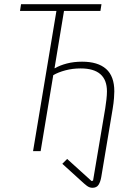

<svg xmlns="http://www.w3.org/2000/svg" viewBox="-20 -718 640 912"><path d="M419 174Q405 174 392.5 164.5Q380 155 363 139L276 60L299 37L415 142L422 140L480 -204Q483 -223 485.5 -245Q488 -267 488 -284Q488 -393 363 -393Q325 -393 291 -384Q257 -375 233 -361L173 0H137L248 -666H75L80 -698H462L457 -666H284L239 -394H241Q265 -408 298 -416.5Q331 -425 370 -425Q445 -425 484 -390.5Q523 -356 523 -284Q523 -274 521.5 -252Q520 -230 515 -200L461 123Q457 146 448 160Q439 174 419 174Z"/></svg>

Font: IBM Plex Mono ExtraLight
Style: Italic
Weight: 200
Italic angle: -9°
Monospace: yes
Designer: Mike Abbink, Paul van der Laan, Pieter van Rosmalen
Foundry: Bold Monday
Version: Version 2.3